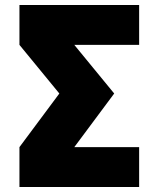

<svg xmlns="http://www.w3.org/2000/svg" viewBox="-20 -750 636 770"><path d="M438 -375 278 -160H538V0H58V-160L218 -375L58 -570V-730H538V-570H278Z"/></svg>

Font: Mplus 1p Black
Style: Regular
Weight: 900
Version: Version 1.061